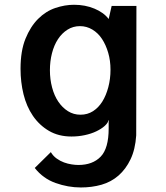

<svg xmlns="http://www.w3.org/2000/svg" viewBox="-20 -576 707 817"><path d="M196.3 71.3Q206.1 87.9 221.2 98.6Q236.3 109.4 252.4 115.2Q268.6 121.1 284.7 123.5Q300.8 126 313.5 126Q374 126 408.2 90.8Q442.4 55.7 442.4 -29.3V-54.7V-56.6L443.4 -61.5Q443.4 -62.5 442.9 -63.5Q442.4 -64.5 442.4 -65.4Q439.5 -52.7 425.3 -40Q411.1 -27.3 389.6 -17.1Q368.2 -6.8 340.8 -1Q313.5 4.9 284.2 4.9Q229.5 4.9 188.5 -19Q147.5 -43 120.1 -83Q92.8 -123 80.1 -174.8Q67.4 -226.6 67.4 -283.2Q67.4 -359.4 88.4 -411.1Q109.4 -462.9 142.1 -495.6Q174.8 -528.3 215.3 -542Q255.9 -555.7 294.9 -555.7Q342.8 -555.7 382.3 -539.1Q421.9 -522.5 442.4 -495.1L455.1 -550.8H560.5L559.6 0Q555.7 59.6 535.6 101.6Q515.6 143.6 484.4 170.9Q453.1 198.2 412.1 210Q371.1 221.7 324.2 221.7Q269.5 221.7 216.3 202.6Q163.1 183.6 127.9 138.7ZM450.2 -279.3Q450.2 -318.4 440.4 -351.6Q430.7 -384.8 414.1 -410.2Q397.5 -435.5 373 -450.2Q348.6 -464.8 320.3 -464.8Q291 -464.8 267.1 -449.7Q243.2 -434.6 226.6 -409.2Q210 -383.8 201.2 -349.6Q192.4 -315.4 192.4 -277.3Q192.4 -238.3 201.7 -203.6Q210.9 -168.9 228 -143.6Q245.1 -118.2 269 -103Q293 -87.9 322.3 -87.9Q352.5 -87.9 376 -103Q399.4 -118.2 415.5 -144Q431.6 -169.9 440.9 -205.1Q450.2 -240.2 450.2 -279.3Z"/></svg>

Font: Allerta
Style: Regular
Weight: 400
Designer: Matt McInerney
Foundry: Matt McInerney
Version: Version 1.0